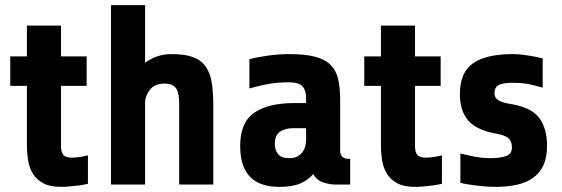

<svg xmlns="http://www.w3.org/2000/svg" viewBox="-20 -720 2194 749"><path d="M218 -385V-150Q218 -126 227.5 -115.5Q237 -105 260 -105Q276 -105 294 -108Q312 -111 323 -114V-3Q318 -2 306 0.5Q294 3 279 4.5Q264 6 248 7.5Q232 9 218 9Q176 9 150 -4.5Q124 -18 109.5 -40.5Q95 -63 90 -92.5Q85 -122 85 -155V-385H20V-500H85V-620H218V-500H318V-385Z M413 0V-700H546V-475Q567 -491 593 -500Q619 -509 650 -509Q702 -509 733.5 -497Q765 -485 782.5 -460Q800 -435 806 -398Q812 -361 812 -310V0H679V-313Q679 -363 664.5 -378.5Q650 -394 623 -394Q585 -394 566.5 -372Q548 -350 546 -324V0Z M1288 0Q1268 0 1242 -8Q1216 -16 1202 -41Q1183 -18 1152 -4.5Q1121 9 1070 9Q1037 9 1009 1Q981 -7 960.5 -25.5Q940 -44 928.5 -74.5Q917 -105 917 -151Q917 -242 971.5 -280Q1026 -318 1129 -318H1174V-339Q1174 -368 1159.5 -383.5Q1145 -399 1107 -399Q1064 -399 1027.5 -392.5Q991 -386 953 -375V-489Q967 -493 986 -496.5Q1005 -500 1025.5 -503Q1046 -506 1067.5 -507.5Q1089 -509 1107 -509Q1171 -509 1210 -498.5Q1249 -488 1270.5 -466Q1292 -444 1299.5 -410Q1307 -376 1307 -330V-132Q1307 -117 1315 -108.5Q1323 -100 1346 -100V0ZM1108 -103Q1129 -103 1141.5 -110.5Q1154 -118 1161.5 -129Q1169 -140 1171.5 -152.5Q1174 -165 1174 -175V-220H1124Q1092 -220 1072 -206Q1052 -192 1052 -158Q1052 -135 1064.5 -119Q1077 -103 1108 -103Z M1599 -385V-150Q1599 -126 1608.5 -115.5Q1618 -105 1641 -105Q1657 -105 1675 -108Q1693 -111 1704 -114V-3Q1699 -2 1687 0.5Q1675 3 1660 4.5Q1645 6 1629 7.5Q1613 9 1599 9Q1557 9 1531 -4.5Q1505 -18 1490.5 -40.5Q1476 -63 1471 -92.5Q1466 -122 1466 -155V-385H1401V-500H1466V-620H1599V-500H1699V-385Z M2114 -151Q2114 -105 2099.5 -74.5Q2085 -44 2058.5 -25.5Q2032 -7 1995 1Q1958 9 1913 9Q1894 9 1874 7.5Q1854 6 1835.5 3.5Q1817 1 1801.5 -1.5Q1786 -4 1776 -7V-121Q1796 -116 1828 -109.5Q1860 -103 1895 -103Q1930 -103 1953.5 -111Q1977 -119 1977 -145Q1977 -168 1964.5 -180Q1952 -192 1914 -199Q1837 -213 1805.5 -251Q1774 -289 1774 -353Q1774 -437 1825 -473Q1876 -509 1982 -509Q1997 -509 2014 -507Q2031 -505 2047 -502.5Q2063 -500 2076.5 -497Q2090 -494 2097 -492V-378Q2074 -385 2046.5 -391Q2019 -397 1978 -397Q1941 -397 1925 -388Q1909 -379 1909 -356Q1909 -338 1925 -328.5Q1941 -319 1974 -314Q2052 -301 2083 -260.5Q2114 -220 2114 -151Z"/></svg>

Font: Share
Style: Bold
Weight: 700
Designer: Ralph du Carrois
Version: Version 1.002